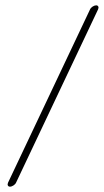

<svg xmlns="http://www.w3.org/2000/svg" viewBox="-20 -599 389 719"><path d="M40.1 85 347.3 -564C350.9 -572 348.1 -579 340.1 -579C332.1 -579 320.9 -572 317.3 -564L10.1 85C6.6 93 9.4 100 17.4 100C25.4 100 36.6 93 40.1 85Z"/></svg>

Font: MewTooHand
Style: UltIta
Weight: 400
Designer: Mew Too, Robert Jablonski
Version: Version 0.77